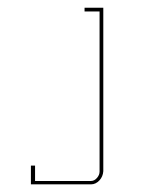

<svg xmlns="http://www.w3.org/2000/svg" viewBox="-20 -860 409 500"><path d="M60.5 -381.8Q60.5 -381.8 60.5 -389.6Q60.5 -393.6 60.5 -399.4Q60.5 -417 60.5 -428.7Q60.5 -428.7 64.5 -428.7Q68.4 -428.7 71.3 -428.7Q71.3 -428.7 71.3 -414.1Q71.3 -399.4 71.3 -388.7Q71.3 -388.7 90.8 -388.7Q109.4 -388.7 134.8 -388.7Q151.4 -388.7 168 -388.7Q185.5 -388.7 198.2 -388.7Q198.2 -388.7 200.2 -388.7Q203.1 -388.7 216.8 -388.7Q225.6 -388.7 232.4 -396.5Q239.3 -404.3 239.3 -413.1Q239.3 -413.1 239.3 -418.9Q239.3 -425.8 239.3 -429.7Q239.3 -429.7 241.2 -429.7Q243.2 -429.7 244.1 -429.7Q244.1 -429.7 242.2 -429.7Q240.2 -429.7 239.3 -429.7Q239.3 -429.7 239.3 -491.2Q239.3 -552.7 239.3 -631.8Q239.3 -684.6 239.3 -737.3Q239.3 -790 239.3 -830.1Q239.3 -830.1 224.6 -830.1Q210 -830.1 200.2 -830.1Q200.2 -830.1 200.2 -834Q200.2 -837.9 200.2 -839.8Q200.2 -839.8 218.8 -839.8Q236.3 -839.8 249 -839.8Q249 -839.8 249 -838.9Q249 -836.9 249 -835.9Q249 -835.9 249 -774.4Q249 -711.9 249 -631.8Q249 -578.1 249 -525.4Q249 -471.7 249 -430.7Q249 -430.7 249 -428.7Q249 -426.8 249 -414.1Q248 -400.4 239.3 -390.6Q229.5 -379.9 216.8 -379.9Q216.8 -379.9 212.9 -379.9Q211.9 -379.9 210 -379.9Q203.1 -379.9 198.2 -379.9Q198.2 -379.9 176.8 -379.9Q156.2 -379.9 128.9 -379.9Q111.3 -379.9 92.8 -379.9Q75.2 -379.9 60.5 -379.9Q60.5 -379.9 60.5 -380.9Q60.5 -381.8 60.5 -381.8Z"/></svg>

Font: Reach
Style: Line
Weight: 400
Designer: Billy Harris
Version: Reach Line